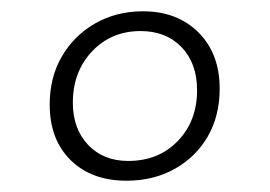

<svg xmlns="http://www.w3.org/2000/svg" viewBox="-20 -734 478 340"><path d="M204 -414Q142 -414 105 -450.5Q68 -487 68 -549Q68 -597 89.5 -634Q111 -671 148.5 -692.5Q186 -714 233 -714Q294 -714 331.5 -676.5Q369 -639 369 -577Q369 -529 348 -492.5Q327 -456 289.5 -435Q252 -414 204 -414ZM207 -449Q261 -449 295 -484.5Q329 -520 329 -574Q329 -622 301.5 -650.5Q274 -679 229 -679Q177 -679 143 -643Q109 -607 109 -552Q109 -506 136 -477.5Q163 -449 207 -449Z"/></svg>

Font: Petrona ExtraLight
Style: Regular
Weight: 200
Designer: Ringo R. Seeber
Foundry: Ringo R. Seeber
Version: Version 2.001; ttfautohint (v1.8.3)